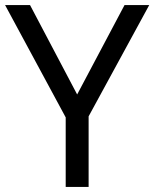

<svg xmlns="http://www.w3.org/2000/svg" viewBox="-20 -734 606 754"><path d="M283 -363 469 -714H566L328 -277V0H238V-273L0 -714H98Z"/></svg>

Font: lsinhala05
Style: Book
Weight: 400
Designer: Jelle Bosma - Monotype Design Team
Foundry: Monotype Imaging Inc.
Version: Version 2.003